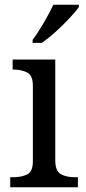

<svg xmlns="http://www.w3.org/2000/svg" viewBox="-20 -786 360 806"><path d="M23 0V-42H36Q69 -42 93.5 -53.5Q118 -65 118 -109V-426Q118 -470 93.5 -482Q69 -494 36 -494H33V-536H212V-114Q212 -67 236 -54.5Q260 -42 294 -42H307V0ZM117 -619Q139 -648 163.5 -690Q188 -732 204 -766H311V-756Q299 -739 272 -710Q245 -681 213.5 -652.5Q182 -624 155 -606H117Z"/></svg>

Font: Noto Serif Khitan Small Script
Style: Regular
Weight: 400
Designer: LIU Zhao, ZHANG Congyu, Kushim JIANG
Foundry: Guyu Beijing Co. Ltd.
Version: Version 1.000; ttfautohint (v1.8.4.7-5d5b)